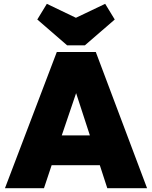

<svg xmlns="http://www.w3.org/2000/svg" viewBox="-20 -984 795 1004"><path d="M6 0H210L250 -120H502L541 0H749L481 -712H277ZM175 -882 331 -747H424L580 -882L530 -964L377 -891L225 -964ZM303 -276 378 -497 450 -276Z"/></svg>

Font: MV Cash Black
Style: Regular
Weight: 900
Designer: Rodrigo Fuenzalida
Foundry: fragTYPE
Version: Version 1.100;Glyphs 3.1.2 (3151)